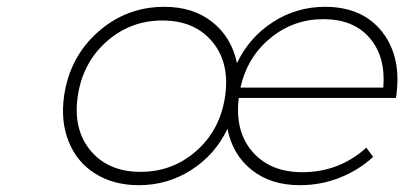

<svg xmlns="http://www.w3.org/2000/svg" viewBox="-20 -542 1185 563"><path d="M168 -261.2Q184.6 -375 267.6 -448.5Q350.6 -522 461.9 -522Q546.4 -522 602.5 -477.5Q658.7 -433.1 674.8 -356.9Q710.9 -432.6 780.3 -477.3Q849.6 -522 933.1 -522Q1043.9 -522 1101.6 -447.3Q1159.2 -372.6 1141.1 -254.9H680.2Q668 -157.7 720 -97.4Q772 -37.1 866.2 -37.1Q974.6 -37.1 1054.2 -108.9L1074.2 -82Q1031.2 -42.5 975.8 -20.8Q920.4 1 858.9 1Q774.4 1 718.3 -43.5Q662.1 -87.9 647 -164.1Q610.4 -87.9 540.8 -43.5Q471.2 1 387.2 1Q314 1 260.3 -32.2Q206.5 -65.4 181.9 -125.5Q157.2 -185.5 168 -261.2ZM392.1 -38.1Q486.8 -38.1 556.4 -100.1Q626 -162.1 640.1 -259.8Q654.3 -357.4 602.5 -419.7Q550.8 -481.9 456.1 -481.9Q361.8 -481.9 292 -419.7Q222.2 -357.4 208 -259.8Q193.8 -162.1 245.8 -100.1Q297.9 -38.1 392.1 -38.1ZM685.1 -285.2H1104Q1111.3 -375.5 1064 -430.7Q1016.6 -485.8 928.2 -485.8Q840.3 -485.8 772.7 -430.2Q705.1 -374.5 685.1 -285.2Z"/></svg>

Font: Trueno UltraLight
Style: Italic
Weight: 250
Designer: Julieta Ulanovsky
Foundry: Julieta Ulanovsky
Version: Version 3.001b | FøM Fix